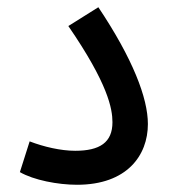

<svg xmlns="http://www.w3.org/2000/svg" viewBox="-20 -506 468 531"><path d="M35 -30C73 -8 140 5 193 5C331 5 389 -76 389 -163C389 -235 347 -344 252 -486L169 -434C279 -274 291 -205 291 -168C291 -112 256 -89 188 -89C148 -89 101 -100 62 -115Z"/></svg>

Font: Noto Sans Arabic Cond Med
Style: Regular
Weight: 500
Width: 3
Designer: Monotype Design Team, Nadine Chahine, Nizar Qandah and Khaled Hosny
Foundry: Monotype Imaging Inc.
Version: Version 2.012